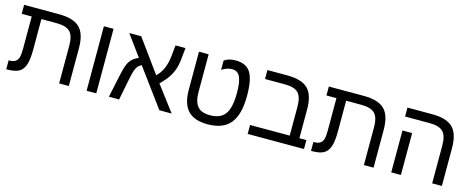

<svg xmlns="http://www.w3.org/2000/svg" viewBox="-34 -1161 4222 1722"><g transform="rotate(15 2077.0 -299.5)"><path d="M201.7 -92.8Q185.1 -43.5 148.9 -21.7Q112.8 0 35.2 0H29.8V-83H38.1Q71.8 -83 91.8 -95.7Q111.3 -108.4 119.6 -134.5Q127.9 -160.6 127.9 -213.9V-516.1H35.2V-599.1H358.9Q493.7 -599.1 552.2 -541.7Q610.8 -484.4 610.8 -351.1V0H521V-352.1Q521 -441.9 484.6 -479Q448.2 -516.1 357.9 -516.1H217.8V-231.9Q217.8 -142.1 201.7 -92.8Z M865.7 -599.1V0H775.9V-599.1Z M1116.7 -196.8 1077.6 0H982.9L1023.9 -194.8Q1041.5 -278.8 1056.2 -313Q1070.8 -347.7 1093 -369.1Q1115.2 -390.6 1152.8 -405.8L1011.7 -599.1H1122.6L1342.8 -295.9Q1415.5 -363.8 1429.7 -490.2L1440.9 -599.1H1533.7L1522.5 -492.2Q1517.1 -438.5 1502.9 -397.9Q1488.3 -356 1464.1 -319.3Q1439.9 -282.7 1389.6 -232.9L1565.9 0H1451.7L1193.8 -350.1Q1154.8 -331.1 1138.2 -284.2Q1133.3 -272 1128.2 -250Q1123 -228 1116.7 -196.8Z M1900.4 9.8Q1775.9 9.8 1717.3 -53Q1658.7 -115.7 1658.7 -246.1V-599.1H1748.5V-249Q1748.5 -158.2 1784.4 -116.2Q1820.3 -74.2 1901.9 -74.2Q1997.6 -74.2 2040.5 -133.3Q2083.5 -192.4 2083.5 -329.1Q2083.5 -430.7 2062 -477.8Q2040.5 -524.9 1988.8 -524.9Q1939 -524.9 1892.6 -493.2V-579.1Q1930.2 -608.9 1997.6 -608.9Q2097.7 -608.9 2137.7 -543.2Q2177.7 -477.5 2177.7 -329.1Q2177.7 -153.8 2110.8 -72Q2043.9 9.8 1900.4 9.8Z M2794.4 -83V0H2271.5V-83H2639.6V-352.1Q2639.6 -441.9 2603.3 -479Q2566.9 -516.1 2477.5 -516.1H2294.4V-599.1H2478.5Q2613.3 -599.1 2671.4 -541.5Q2729.5 -483.9 2729.5 -351.1V-83Z M3031.2 -92.8Q3014.6 -43.5 2978.5 -21.7Q2942.4 0 2864.7 0H2859.4V-83H2867.7Q2901.4 -83 2921.4 -95.7Q2940.9 -108.4 2949.2 -134.5Q2957.5 -160.6 2957.5 -213.9V-516.1H2864.7V-599.1H3188.5Q3323.2 -599.1 3381.8 -541.7Q3440.4 -484.4 3440.4 -351.1V0H3350.6V-352.1Q3350.6 -441.9 3314.2 -479Q3277.8 -516.1 3187.5 -516.1H3047.4V-231.9Q3047.4 -142.1 3031.2 -92.8Z M4074.7 -351.1V0H3984.4V-352.1Q3984.4 -441.9 3948 -479Q3911.6 -516.1 3822.3 -516.1H3594.7V-599.1H3823.7Q3958.5 -599.1 4016.6 -541.5Q4074.7 -483.9 4074.7 -351.1ZM3694.3 -389.2V0H3604.5V-389.2Z"/></g></svg>

Font: Arimo
Style: Regular
Weight: 400
Designer: Steve Matteson
Foundry: Monotype Imaging Inc.
Version: Version 1.33